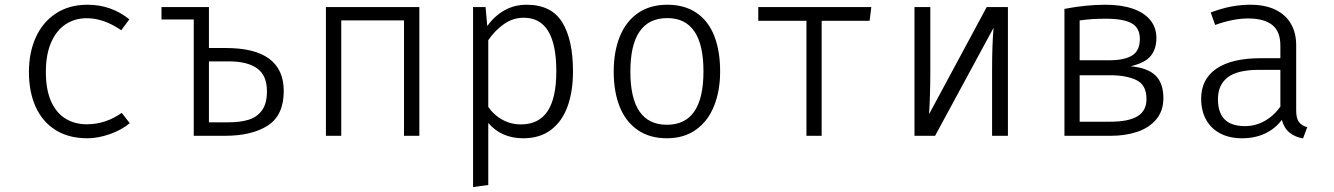

<svg xmlns="http://www.w3.org/2000/svg" viewBox="-20 -568 5578 803"><path d="M489.2 -95.9 522.6 -52.8Q488.2 -24.1 439 -6.9Q389.7 10.3 345.6 10.3Q268.2 10.3 213.3 -23.6Q158.5 -57.4 129.7 -120Q101 -182.6 101 -267.2Q101 -348.2 129.7 -411.8Q158.5 -475.4 213.8 -511.8Q269.2 -548.2 346.2 -548.2Q445.1 -548.2 521 -487.2L487.2 -441.5Q413.8 -491.8 343.1 -491.8Q292.8 -491.8 254.1 -466.2Q215.4 -440.5 193.6 -390Q171.8 -339.5 171.8 -267.2Q171.8 -193.8 193.3 -144.9Q214.9 -95.9 253.6 -72.1Q292.3 -48.2 343.1 -48.2Q421.5 -48.2 489.2 -95.9Z M853.8 -538.5V-367.2H924.1Q1166.7 -367.2 1166.7 -187.2Q1166.7 -86.2 1100.3 -43.1Q1033.8 0 919 0H790.3V-486.7H655.4V-538.5ZM853.8 -311.3V-56.4H934.9Q984.6 -56.4 1019.7 -67.2Q1054.9 -77.9 1075.6 -106.4Q1096.4 -134.9 1096.4 -186.2Q1096.4 -252.8 1055.4 -282.1Q1014.4 -311.3 936.9 -311.3Z M1733.8 0H1669.7V-482.6H1407.2V0H1343.1V-538.5H1733.8Z M2376.4 -269.2Q2376.4 -186.2 2353.8 -123.3Q2331.3 -60.5 2284.6 -25.1Q2237.9 10.3 2168.7 10.3Q2076.9 10.3 2022.1 -53.8V205.6L1958.5 214.4V-538.5H2010.8L2017.9 -459Q2047.7 -501 2089.5 -524.6Q2131.3 -548.2 2182.1 -548.2Q2285.6 -548.2 2331 -475.4Q2376.4 -402.6 2376.4 -269.2ZM2022.1 -400V-121Q2044.6 -87.2 2080.8 -67.4Q2116.9 -47.7 2158.5 -47.7Q2233.3 -47.7 2270 -102.8Q2306.7 -157.9 2306.7 -270.3Q2306.7 -493.8 2170.8 -493.8Q2125.1 -493.8 2087.2 -466.9Q2049.2 -440 2022.1 -400Z M2991.8 -269.2Q2991.8 -188.2 2966.4 -124.9Q2941 -61.5 2890.8 -25.6Q2840.5 10.3 2769.2 10.3Q2696.9 10.3 2646.9 -24.4Q2596.9 -59 2571.8 -121.5Q2546.7 -184.1 2546.7 -268.2Q2546.7 -351.8 2572.1 -414.9Q2597.4 -477.9 2647.9 -513.1Q2698.5 -548.2 2770.8 -548.2Q2843.1 -548.2 2892.8 -514.4Q2942.6 -480.5 2967.2 -417.9Q2991.8 -355.4 2991.8 -269.2ZM2616.4 -268.2Q2616.4 -46.2 2769.2 -46.2Q2922.1 -46.2 2922.1 -269.2Q2922.1 -492.3 2770.8 -492.3Q2616.4 -492.3 2616.4 -268.2Z M3151.3 -538.5H3624.1L3616.9 -481H3416.4V0H3352.8V-481H3151.3Z M4195.4 -538.5V0H4129.2V-276.4Q4129.2 -381 4135.4 -451.8L3890.8 0H3804.6V-538.5H3870.8V-263.6Q3870.8 -216.4 3869.2 -167.2Q3867.7 -117.9 3865.6 -90.3L4106.7 -538.5Z M4845.6 -157.9Q4845.6 -104.6 4816.2 -69.2Q4786.7 -33.8 4736.9 -16.9Q4687.2 0 4625.1 0H4431.8V-530.8Q4521.5 -548.2 4603.1 -548.2Q4669.2 -548.2 4717.2 -531.8Q4765.1 -515.4 4790.8 -484.1Q4816.4 -452.8 4816.4 -408.7Q4816.4 -364.1 4793.3 -334.9Q4770.3 -305.6 4708.7 -290.8Q4779 -284.6 4812.3 -252.6Q4845.6 -220.5 4845.6 -157.9ZM4495.4 -482.6V-315.9H4619.5Q4681.5 -315.9 4714.4 -335.6Q4747.2 -355.4 4747.2 -405.1Q4747.2 -451.3 4713.1 -470.5Q4679 -489.7 4605.1 -489.7Q4573.3 -489.7 4550 -488.2Q4526.7 -486.7 4495.4 -482.6ZM4624.1 -59Q4700 -59 4737.4 -81.8Q4774.9 -104.6 4774.9 -153.8Q4774.9 -213.3 4732.3 -233.3Q4689.7 -253.3 4624.1 -253.3H4495.4V-59Z M5401 -106.2Q5401 -74.4 5411.8 -58.7Q5422.6 -43.1 5447.2 -35.9L5429.7 10.8Q5396.9 5.6 5373.6 -13.1Q5350.3 -31.8 5341 -66.7Q5312.8 -29.2 5270.5 -9.5Q5228.2 10.3 5174.9 10.3Q5122.1 10.3 5083.3 -10Q5044.6 -30.3 5024.1 -67.7Q5003.6 -105.1 5003.6 -155.4Q5003.6 -237.4 5067.7 -281Q5131.8 -324.6 5253.3 -324.6H5334.9V-376.9Q5334.9 -437.4 5300.3 -464.1Q5265.6 -490.8 5200 -490.8Q5137.9 -490.8 5062.1 -463.6L5043.6 -515.9Q5090.3 -533.3 5130.3 -540.8Q5170.3 -548.2 5209.2 -548.2Q5271.3 -548.2 5314.4 -527.2Q5357.4 -506.2 5379.2 -468.2Q5401 -430.3 5401 -379ZM5334.9 -122.1V-275.9H5245.6Q5154.4 -275.9 5114.1 -244.1Q5073.8 -212.3 5073.8 -153.3Q5073.8 -96.9 5101.8 -68.7Q5129.7 -40.5 5187.2 -40.5Q5230.8 -40.5 5269.2 -62.1Q5307.7 -83.6 5334.9 -122.1Z"/></svg>

Font: Fira Code Fixed Light
Style: Regular
Weight: 300
Monospace: yes
Designer: Carrois Corporate, Edenspiekermann AG, Nikita Prokopov
Foundry: Carrois Corporate, Edenspiekermann AG, Nikita Prokopov
Version: Version 5.002